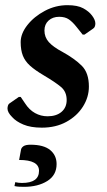

<svg xmlns="http://www.w3.org/2000/svg" viewBox="-20 -484 413 743"><path d="M142 10Q99 10 70.5 -2Q42 -14 27 -31Q9 -49 9 -64Q9 -70 11 -76Q13 -82 20 -86L53 -109H60L77 -84Q93 -59 115.5 -46.5Q138 -34 164 -34Q198 -34 218 -51Q238 -68 238 -97Q238 -129 216 -147.5Q194 -166 150 -192Q116 -212 96.5 -229.5Q77 -247 68.5 -268.5Q60 -290 60 -321Q60 -354 86 -387Q112 -420 153.5 -442Q195 -464 241 -464Q280 -464 302 -452Q324 -440 336 -424Q349 -407 349 -393Q349 -387 347 -381.5Q345 -376 340 -373L307 -350H300L276 -380Q261 -399 246.5 -409Q232 -419 209 -419Q184 -419 168 -404.5Q152 -390 152 -366Q152 -340 169 -321Q186 -302 222 -283Q269 -257 296.5 -229.5Q324 -202 324 -149Q324 -108 301 -71.5Q278 -35 237 -12.5Q196 10 142 10ZM73 239Q64 239 54 238.5Q44 238 36 236L39 221Q52 224 65 224Q131 224 131 177Q131 135 54 135L61 97Q62 88 70.5 82Q79 76 98 76Q149 76 174 96.5Q199 117 199 151Q199 194 163 216.5Q127 239 73 239Z"/></svg>

Font: Spectral SemiBold
Style: Italic
Weight: 600
Italic angle: -10°
Designer: Jean-Baptiste Levee
Foundry: Production Type
Version: Version 2.001